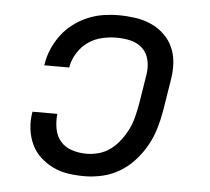

<svg xmlns="http://www.w3.org/2000/svg" viewBox="-44 -575 688 630"><g transform="rotate(5 300.0 -260.0)"><path d="M255 8Q228 8 201.5 4Q175 0 151.5 -11.5Q128 -23 109 -41Q90 -59 79.5 -82.5Q69 -106 66 -133Q63 -160 68 -188H150Q147 -163 151.5 -139Q156 -115 170.5 -98Q185 -81 208 -73.5Q231 -66 256 -66Q277 -66 298 -72Q319 -78 336.5 -91.5Q354 -105 367.5 -123Q381 -141 390.5 -160.5Q400 -180 405 -200.5Q410 -221 414 -242L430 -342Q434 -366 429 -389Q424 -412 408 -427.5Q392 -443 369.5 -448.5Q347 -454 322 -454Q299 -454 274.5 -448.5Q250 -443 229 -428.5Q208 -414 194 -391.5Q180 -369 176 -346L175 -343H93L94 -347Q98 -373 108.5 -397.5Q119 -422 135.5 -444Q152 -466 174 -482.5Q196 -499 221 -509.5Q246 -520 271.5 -524Q297 -528 322 -528Q350 -528 378 -524Q406 -520 430 -509Q454 -498 473 -480Q492 -462 502.5 -438Q513 -414 514.5 -386Q516 -358 511 -330L495 -230Q490 -200 481.5 -171Q473 -142 458 -114.5Q443 -87 421.5 -63Q400 -39 373 -22.5Q346 -6 315.5 1Q285 8 255 8Z"/></g></svg>

Font: Iosevka Etoile
Style: Italic
Weight: 400
Italic angle: -9°
Designer: Belleve Invis
Foundry: Belleve Invis
Version: Version 22.1.2; ttfautohint (v1.8.4)